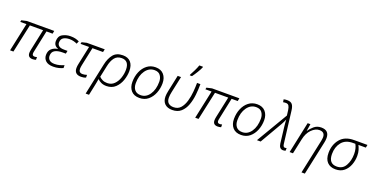

<svg xmlns="http://www.w3.org/2000/svg" viewBox="-26 -1816 5985 3065"><g transform="rotate(20 2967.0 -283.5)"><path d="M440 10Q470 10 497 1V-46Q480 -39 456 -39Q417 -39 417 -78Q417 -96 423 -120L499 -482H603L613 -532H149L60 -512L54 -482H159L56 0H113L217 -482H442L366 -124Q359 -89 359 -68Q359 10 440 10Z M790 10Q843 10 886 -1.5Q929 -13 955 -26V-75Q920 -60 881 -49Q842 -38 797 -38Q736 -38 707 -65Q678 -92 678 -134Q678 -200 726 -227.5Q774 -255 854 -255H911L921 -305H865Q801 -305 774 -327.5Q747 -350 747 -385Q747 -444 788 -468.5Q829 -493 890 -493Q928 -493 961.5 -484Q995 -475 1018 -463L1038 -509Q1007 -525 971 -533.5Q935 -542 888 -542Q816 -542 754 -508Q692 -474 692 -388Q692 -312 767 -285L766 -282Q702 -272 661 -234.5Q620 -197 620 -127Q620 -68 662 -29Q704 10 790 10Z M1264 10Q1311 10 1345 -6V-52Q1306 -39 1272 -39Q1206 -39 1206 -106Q1206 -134 1215 -175L1280 -482H1460L1471 -532H1167L1084 -512L1078 -482H1223L1158 -176Q1148 -131 1148 -99Q1148 10 1264 10Z M1426 236H1483L1516 80Q1523 47 1529 15.5Q1535 -16 1541 -52Q1566 -26 1604 -8Q1642 10 1694 10Q1786 10 1845 -46Q1904 -102 1931.5 -183Q1959 -264 1959 -340Q1959 -438 1912 -490Q1865 -542 1779 -542Q1671 -542 1616.5 -475Q1562 -408 1539 -299ZM1690 -39Q1644 -39 1610 -55.5Q1576 -72 1553 -96L1593 -285Q1613 -384 1655.5 -438.5Q1698 -493 1776 -493Q1901 -493 1901 -341Q1901 -272 1878 -202.5Q1855 -133 1808 -86Q1761 -39 1690 -39Z M2254 9Q2341 9 2401 -41Q2461 -91 2492.5 -170Q2524 -249 2524 -337Q2524 -428 2475 -484.5Q2426 -541 2335 -541Q2251 -541 2190 -493.5Q2129 -446 2096 -367Q2063 -288 2063 -195Q2063 -103 2112 -47Q2161 9 2254 9ZM2258 -40Q2191 -40 2156 -81Q2121 -122 2121 -194Q2121 -323 2180.5 -407.5Q2240 -492 2334 -492Q2403 -492 2434.5 -447.5Q2466 -403 2466 -343Q2466 -210 2408 -125Q2350 -40 2258 -40Z M2812 10Q2904 10 2960.5 -41Q3017 -92 3046.5 -173.5Q3076 -255 3086 -349.5Q3096 -444 3096 -532H3039Q3039 -466 3032 -382Q3025 -298 3002.5 -219.5Q2980 -141 2936 -90Q2892 -39 2817 -39Q2761 -39 2728.5 -68Q2696 -97 2696 -161Q2696 -199 2708 -256L2767 -532H2710L2651 -253Q2639 -196 2639 -158Q2639 -77 2684.5 -33.5Q2730 10 2812 10ZM2889 -606H2926Q2955 -645 2989.5 -701.5Q3024 -758 3039 -795V-807H2978Q2963 -763 2936.5 -708.5Q2910 -654 2889 -617Z M3585 10Q3615 10 3642 1V-46Q3625 -39 3601 -39Q3562 -39 3562 -78Q3562 -96 3568 -120L3644 -482H3748L3758 -532H3294L3205 -512L3199 -482H3304L3201 0H3258L3362 -482H3587L3511 -124Q3504 -89 3504 -68Q3504 10 3585 10Z M3980 9Q4067 9 4127 -41Q4187 -91 4218.5 -170Q4250 -249 4250 -337Q4250 -428 4201 -484.5Q4152 -541 4061 -541Q3977 -541 3916 -493.5Q3855 -446 3822 -367Q3789 -288 3789 -195Q3789 -103 3838 -47Q3887 9 3980 9ZM3984 -40Q3917 -40 3882 -81Q3847 -122 3847 -194Q3847 -323 3906.5 -407.5Q3966 -492 4060 -492Q4129 -492 4160.5 -447.5Q4192 -403 4192 -343Q4192 -210 4134 -125Q4076 -40 3984 -40Z M4695 9Q4720 9 4738 1V-44Q4725 -39 4709 -39Q4680 -39 4674 -89L4607 -632Q4599 -702 4573 -734Q4547 -766 4487 -766Q4453 -766 4427 -759L4435 -712Q4457 -717 4482 -717Q4516 -717 4531.5 -693.5Q4547 -670 4554 -621L4565 -533L4250 0H4313L4527 -369Q4541 -392 4552.5 -416.5Q4564 -441 4577 -469Q4578 -440 4580.5 -410Q4583 -380 4586 -354L4619 -77Q4630 9 4695 9Z M5094 240H5151L5274 -334Q5278 -352 5280.5 -372Q5283 -392 5283 -411Q5283 -542 5148 -542Q5076 -542 5026 -498.5Q4976 -455 4949 -413H4946L4965 -532H4918L4805 0H4862L4916 -253Q4939 -366 5003 -429.5Q5067 -493 5134 -493Q5226 -493 5226 -405Q5226 -383 5218 -341Z M5585 9Q5673 9 5729.5 -38.5Q5786 -86 5813.5 -159.5Q5841 -233 5841 -310Q5841 -367 5828 -409Q5815 -451 5798 -483H5924L5934 -532H5708Q5551 -532 5472 -436Q5393 -340 5393 -201Q5393 -98 5444 -44.5Q5495 9 5585 9ZM5589 -40Q5451 -40 5451 -203Q5451 -323 5515 -403Q5579 -483 5706 -483H5746Q5784 -416 5784 -322Q5784 -210 5736.5 -125Q5689 -40 5589 -40Z"/></g></svg>

Font: Noto Sans UI Light
Style: Italic
Weight: 300
Italic angle: -12°
Designer: Monotype Design Team
Foundry: Monotype Imaging Inc.
Version: Version 1.901